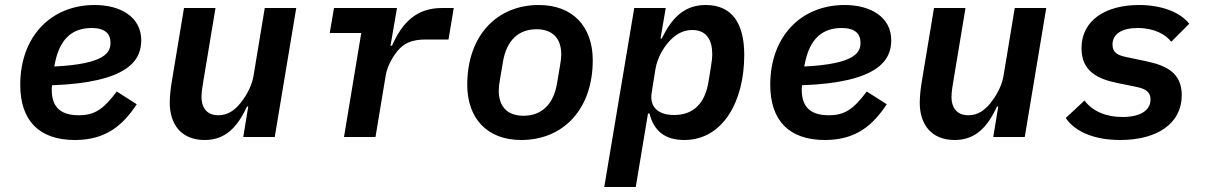

<svg xmlns="http://www.w3.org/2000/svg" viewBox="-20 -548 4840 768"><path d="M280 12C405 12 472 -48 527 -131L447 -182C393 -110 358 -87 295 -87C214 -87 187 -128 187 -189C187 -193 187 -199 188 -207C493 -218 545 -307 545 -387C545 -480 462 -528 359 -528C181 -528 61 -399 61 -209C61 -68 134 12 280 12ZM347 -436C400 -436 422 -413 422 -377C422 -339 402 -292 197 -282L200 -297C220 -395 271 -436 347 -436Z M953 0H1079L1165 -516H1039L994 -244C986 -196 957 -155 943 -137C918 -106 891 -87 853 -87C804 -87 786 -122 786 -159C786 -180 790 -203 793 -221L842 -516H716L669 -233C662 -192 659 -163 659 -137C659 -53 703 12 799 12C882 12 930 -40 968 -122H973Z M1482 0 1523 -247C1530 -289 1556 -327 1569 -343C1595 -375 1627 -390 1683 -390H1774L1795 -516H1748C1647 -516 1589 -459 1548 -365H1542L1568 -516H1316L1299 -416H1425L1356 0Z M2065 12C2232 12 2351 -110 2351 -307C2351 -441 2272 -528 2135 -528C1968 -528 1849 -406 1849 -209C1849 -75 1928 12 2065 12ZM2074 -85C2013 -85 1975 -118 1975 -186C1975 -198 1977 -215 1980 -231L1992 -302C2006 -384 2052 -431 2126 -431C2187 -431 2225 -398 2225 -330C2225 -318 2223 -301 2220 -285L2208 -214C2194 -132 2148 -85 2074 -85Z M2397 200H2523L2572 -94H2578C2595 -26 2638 12 2717 12C2872 12 2957 -143 2957 -328C2957 -452 2910 -528 2803 -528C2714 -528 2666 -473 2627 -394H2622L2643 -516H2517ZM2677 -88C2610 -88 2577 -122 2587 -179L2602 -273C2610 -318 2633 -355 2652 -377C2680 -410 2711 -428 2749 -428C2806 -428 2829 -388 2829 -331C2829 -315 2826 -295 2824 -283L2814 -221C2801 -140 2758 -88 2677 -88Z M3280 12C3405 12 3472 -48 3527 -131L3447 -182C3393 -110 3358 -87 3295 -87C3214 -87 3187 -128 3187 -189C3187 -193 3187 -199 3188 -207C3493 -218 3545 -307 3545 -387C3545 -480 3462 -528 3359 -528C3181 -528 3061 -399 3061 -209C3061 -68 3134 12 3280 12ZM3347 -436C3400 -436 3422 -413 3422 -377C3422 -339 3402 -292 3197 -282L3200 -297C3220 -395 3271 -436 3347 -436Z M3953 0H4079L4165 -516H4039L3994 -244C3986 -196 3957 -155 3943 -137C3918 -106 3891 -87 3853 -87C3804 -87 3786 -122 3786 -159C3786 -180 3790 -203 3793 -221L3842 -516H3716L3669 -233C3662 -192 3659 -163 3659 -137C3659 -53 3703 12 3799 12C3882 12 3930 -40 3968 -122H3973Z M4461 12C4610 12 4707 -55 4707 -167C4707 -257 4645 -286 4565 -303L4489 -319C4454 -326 4430 -335 4430 -370C4430 -412 4467 -436 4531 -436C4597 -436 4643 -410 4665 -381L4737 -453C4701 -499 4627 -528 4536 -528C4405 -528 4306 -469 4306 -355C4306 -262 4372 -232 4449 -216L4523 -201C4557 -194 4582 -184 4582 -150C4582 -105 4539 -80 4470 -80C4404 -80 4350 -103 4318 -146L4243 -76C4281 -20 4359 12 4461 12Z"/></svg>

Font: IBM Plex Mono SmBld
Style: Italic
Weight: 600
Italic angle: -9.5°
Monospace: yes
Designer: Mike Abbink, Paul van der Laan, Pieter van Rosmalen
Foundry: Bold Monday
Version: Version 2.004